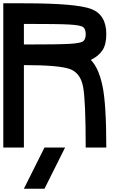

<svg xmlns="http://www.w3.org/2000/svg" viewBox="-20 -895 790 1165"><path d="M625 0H500Q500 -281.2 484.4 -367.2Q468.8 -453.1 402.3 -476.6Q335.9 -500 125 -500V0H0V-875H125Q445.3 -875 535.2 -839.8Q625 -804.7 625 -687.5Q625 -625 601.6 -589.8Q578.1 -554.7 531.2 -531.2Q578.1 -484.4 601.6 -375Q625 -265.6 625 0ZM500 -687.5Q500 -718.8 484.4 -730.5Q468.8 -742.2 402.3 -746.1Q335.9 -750 125 -750V-625Q335.9 -625 402.3 -628.9Q468.8 -632.8 484.4 -644.5Q500 -656.2 500 -687.5ZM250 250H125L250 0H375Z"/></svg>

Font: CraftyPE
Style: Regular
Weight: 400
Designer: Erek Butcher
Foundry: Haunted Coop
Version: Version 0.018;April 4, 2024;FontCreator 15.0.0.2962 64-bit